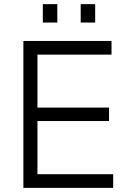

<svg xmlns="http://www.w3.org/2000/svg" viewBox="-20 -908 640 928"><path d="M93 0V-710H519V-644H161V-388H507V-323H161V-66H527V0ZM187 -799V-888H257V-799ZM370 -799V-888H440V-799Z"/></svg>

Font: Geist Mono Light
Style: Regular
Weight: 300
Monospace: yes
Designer: Basement.studio, Andrés Briganti, Mateo Zaragoza
Foundry: Basement.studio, Vercel, Andrés Briganti, Guido Ferreyra, Mateo Zaragoza
Version: Version 1.500; ttfautohint (v1.8.4.7-5d5b)